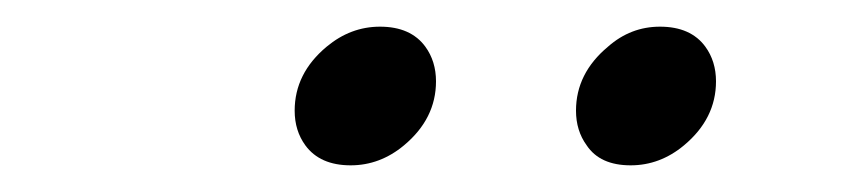

<svg xmlns="http://www.w3.org/2000/svg" viewBox="-20 -781 642 144"><path d="M243 -657Q220 -657 209 -672Q201 -683 201 -698Q201 -726 225 -746Q243 -761 265 -761Q288 -761 299 -746Q307 -735 307 -720Q307 -692 283 -672Q265 -657 243 -657ZM453 -657Q430 -657 420 -672Q412 -683 412 -698Q412 -726 436 -746Q453 -761 475 -761Q498 -761 509 -746Q517 -735 517 -720Q517 -692 493 -672Q475 -657 453 -657Z"/></svg>

Font: l_WÎeÑOS 300W
Style: Regular
Weight: 300
Designer: R?O
Version: Version 2.00 June 21, 2023